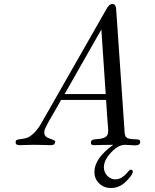

<svg xmlns="http://www.w3.org/2000/svg" viewBox="-20 -736 783 972"><path d="M59.1 -14.2Q59.1 -25.4 66.2 -28.1Q73.2 -30.8 86.2 -32Q99.1 -33.2 114.5 -37.6Q129.9 -42 150.9 -61.5Q171.9 -81.1 190.9 -115.2L517.1 -687Q532.2 -715.8 549.1 -715.8Q565.9 -715.8 567.9 -691.9L609.9 -81.1Q609.9 -78.1 610.4 -70.6Q610.8 -63 611.3 -60.1Q611.8 -57.1 613.5 -51.5Q615.2 -45.9 617.2 -43.5Q619.1 -41 623.5 -38.1Q627.9 -35.2 633.8 -34.2Q640.6 -32.2 650.4 -31.5Q660.2 -30.8 666.5 -30.8Q672.9 -30.8 678.5 -29.8Q684.1 -28.8 687 -25.9Q689.9 -22.9 689.9 -17.1Q689.9 0 662.1 0Q654.3 0 637.2 -1.5Q620.1 -2.9 611.8 -2.9Q578.6 -2.9 542.2 36.1Q505.9 75.2 505.9 110.8Q505.9 135.7 522.9 153.8Q540 171.9 564 171.9Q583 171.9 598.4 161.4Q613.8 150.9 624.3 137.9Q634.8 125 638.2 124Q644 121.1 648.9 125Q653.8 128.9 651.9 137.2Q646 156.2 614.5 186Q583 215.8 541 215.8Q506.8 215.8 482.4 192.9Q458 169.9 458 133.8Q458 65.9 553.2 -2.9Q518.1 -2.9 487.8 -2L457 -1Q439.9 -1 439.9 -12.2Q439.9 -21 445.1 -25.9Q450.2 -30.8 472.7 -32Q495.1 -33.2 509.8 -40Q527.8 -47.9 527.8 -71.8Q527.8 -76.7 527.3 -86.4Q526.9 -96.2 525.4 -109.1Q523.9 -122.1 522 -155Q520 -188 517.1 -230H289.1Q277.8 -210 264.9 -187Q252 -164.1 244.4 -151.6Q236.8 -139.2 229 -125Q221.2 -110.8 217.5 -103.5Q213.9 -96.2 210 -88.1Q206.1 -80.1 205.1 -75Q204.1 -69.8 204.1 -64.9Q204.1 -43 231.9 -34.4Q259.8 -25.9 259.8 -18.1Q259.8 -16.1 255.9 -7.8Q251 -1 236.8 -1Q232.9 -1 207 -2Q181.2 -2.9 150.9 -2.9Q130.9 -2.9 107.4 -2Q84 -1 80.1 -1Q59.1 -1 59.1 -14.2ZM307.1 -259.8H515.1L493.2 -586.9Z"/></svg>

Font: CMU Classical Serif
Style: Italic
Weight: 500
Italic angle: -14.04°
Version: Version 0.7.0